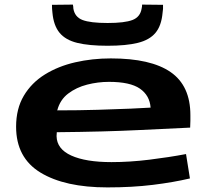

<svg xmlns="http://www.w3.org/2000/svg" viewBox="-20 -805 900 835"><path d="M447 10Q262 10 156 -54.5Q50 -119 50 -254Q50 -332 83.5 -388.5Q117 -445 175 -481Q233 -517 307 -534Q381 -551 462 -551Q636 -551 722 -491.5Q808 -432 808 -304Q808 -295 808 -280Q808 -265 807 -250Q738 -247 587 -239.5Q436 -232 227 -230Q227 -225 226.5 -221Q226 -217 226 -213Q227 -157 290 -128.5Q353 -100 465 -100Q544 -100 629.5 -110.5Q715 -121 789 -135L806 -29Q734 -12 644.5 -1Q555 10 447 10ZM229 -325Q323 -325 405 -327.5Q487 -330 547.5 -332.5Q608 -335 635 -337Q631 -390 588.5 -419.5Q546 -449 454 -449Q406 -449 359 -437Q312 -425 276.5 -398Q241 -371 229 -325ZM448 -606Q367 -606 316 -618.5Q265 -631 239 -662.5Q213 -694 208 -750Q206 -765 206 -784L297 -785Q298 -780 298.5 -776Q299 -772 299 -768Q305 -731 339 -718Q373 -705 448 -705Q522 -705 556 -718Q590 -731 596 -768Q597 -772 597.5 -776Q598 -780 598 -785L689 -784Q690 -766 687 -749Q682 -693 656 -662Q630 -631 579 -618.5Q528 -606 448 -606Z"/></svg>

Font: Georama ExtraExtended SemiBold
Style: Regular
Weight: 600
Width: 8
Designer: Jean-Baptiste Levee
Foundry: Production Type
Version: Version 1.000